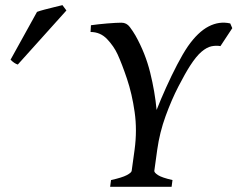

<svg xmlns="http://www.w3.org/2000/svg" viewBox="-20 -717 912 737"><path d="M871.6 -608.9 826.2 -540Q809.6 -543 791.7 -539.3Q773.9 -535.6 753.7 -518.6Q733.4 -501.5 709.5 -464.4Q690.9 -435.5 664.8 -385Q638.7 -334.5 615.7 -271.5Q592.8 -208.5 583.5 -142.1L572.3 -61Q571.8 -54.7 586.4 -44.9Q601.1 -35.2 642.1 -25.9L638.7 0H402.8L406.2 -25.9Q448.7 -35.2 466.6 -44.7Q484.4 -54.2 485.4 -61L496.6 -142.1Q506.8 -217.3 496.8 -287.1Q486.8 -356.9 467.5 -414.3Q448.2 -471.7 431.2 -508.8Q417 -539.6 391.1 -566.9Q365.2 -594.2 327.6 -594.2L329.1 -620.1Q356 -624 391.8 -627Q427.7 -629.9 446.3 -629.9Q465.8 -629.9 478.3 -613.3Q490.7 -596.7 500 -580.6Q538.1 -512.7 556.4 -438.7Q574.7 -364.7 581.1 -294.9Q597.2 -335.9 617.7 -381.3Q638.2 -426.8 659.9 -468.5Q681.6 -510.3 701.2 -539.1Q739.7 -594.2 780.8 -615.5Q821.8 -636.7 863.8 -627ZM234.9 -676.8 48.3 -469.2Q35.2 -473.1 20.5 -487.8L122.1 -671.4Q132.3 -675.3 150.9 -680.2Q169.4 -685.1 188.5 -689.7Q207.5 -694.3 219.7 -697.3Z"/></svg>

Font: Gentium Book Plus
Style: Italic
Weight: 400
Italic angle: -8°
Designer: Victor Gaultney, Annie Olsen, Iska Routamaa, Becca Hirsbrunner
Foundry: SIL International
Version: Version 6.101